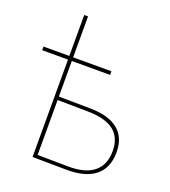

<svg xmlns="http://www.w3.org/2000/svg" viewBox="-136 -841 835 943"><g transform="rotate(20 281.5 -370.0)"><path d="M319 2 142 0V-742H162V-323L328 -321Q423 -320 472.5 -280Q522 -240 522 -162Q522 -81 470.5 -39Q419 3 319 2ZM321 -16Q411 -15 456.5 -52Q502 -89 502 -161Q502 -232 457 -267Q412 -302 321 -303L162 -305V-18ZM7 -509V-528H362V-509Z"/></g></svg>

Font: Montserrat Thin
Style: Regular
Weight: 100
Designer: Julieta Ulanovsky
Foundry: Julieta Ulanovsky
Version: Version 9.000